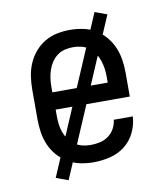

<svg xmlns="http://www.w3.org/2000/svg" viewBox="-75 -643 650 765"><g transform="rotate(-10 250.0 -260.0)"><path d="M252 8Q225 8 198.5 2.5Q172 -3 149 -16.5Q126 -30 108 -50.5Q90 -71 79.5 -95.5Q69 -120 65 -146.5Q61 -173 61 -200V-320Q61 -347 65 -373.5Q69 -400 79.5 -424.5Q90 -449 107.5 -469.5Q125 -490 147.5 -503.5Q170 -517 196.5 -522.5Q223 -528 250 -528Q277 -528 303.5 -522.5Q330 -517 352.5 -503.5Q375 -490 392.5 -469.5Q410 -449 420.5 -424.5Q431 -400 435 -373.5Q439 -347 439 -320V-225H139V-200Q139 -183 141 -166Q143 -149 148.5 -133.5Q154 -118 164 -104Q174 -90 188 -80Q202 -70 218.5 -66Q235 -62 252 -62Q271 -62 289.5 -66Q308 -70 323.5 -81Q339 -92 348.5 -109Q358 -126 360 -145H437Q435 -111 420 -80Q405 -49 378.5 -28.5Q352 -8 318.5 0Q285 8 252 8ZM362 -295V-320Q362 -337 359.5 -353.5Q357 -370 351.5 -386Q346 -402 336.5 -416Q327 -430 313.5 -440Q300 -450 283.5 -454Q267 -458 250 -458Q233 -458 216.5 -454Q200 -450 186.5 -440Q173 -430 163.5 -416Q154 -402 148.5 -386Q143 -370 140.5 -353.5Q138 -337 138 -320V-295ZM141 61 92 43 359 -581 408 -563Z"/></g></svg>

Font: Iosevka Gothic
Style: Regular
Weight: 400
Monospace: yes
Designer: Belleve Invis
Foundry: Belleve Invis
Version: Version 15.5.1; ttfautohint (v1.8.4)